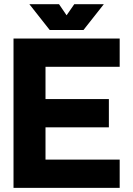

<svg xmlns="http://www.w3.org/2000/svg" viewBox="-20 -909 645 929"><path d="M265.6 -888.7H122.1L220.7 -763.7H383.8L482.4 -888.7H339.4L302.2 -835ZM506.8 -429.7H200.2V-585.9H559.1V-722.7H45.4V0H559.1V-136.7H200.2V-293H506.8Z"/></svg>

Font: Giphurs ExtraBold
Style: Regular
Weight: 800
Version: Version 1.000